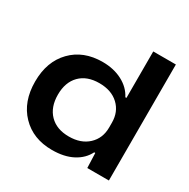

<svg xmlns="http://www.w3.org/2000/svg" viewBox="-165 -882 1031 1045"><g transform="rotate(30 350.0 -359.0)"><path d="M294.9 11.2Q175.8 11.2 102.8 -64.5Q29.8 -140.1 29.8 -266.1Q29.8 -391.6 102.8 -466.8Q175.8 -542 295.9 -542Q366.2 -542 419.7 -513.9Q473.1 -485.8 498 -437H504.9V-729H647V0H511.2L507.8 -92.8H501Q477.1 -44.4 424.3 -16.6Q371.6 11.2 294.9 11.2ZM337.9 -98.1Q413.6 -98.1 458.7 -140.4Q503.9 -182.6 503.9 -250V-280.8Q503.9 -348.6 459 -390.9Q414.1 -433.1 337.9 -433.1Q260.7 -433.1 216.8 -388.7Q172.9 -344.2 172.9 -266.1Q172.9 -188 216.8 -143.1Q260.7 -98.1 337.9 -98.1Z"/></g></svg>

Font: Lumene Sans Expanded
Style: Bold
Weight: 600
Width: 7
Designer: Deni Anggara
Version: Version 1.003;Glyphs 3.1.2 (3151)